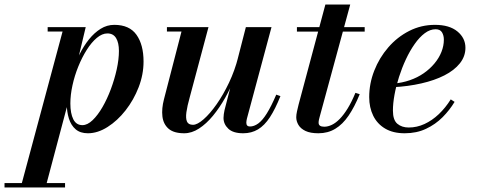

<svg xmlns="http://www.w3.org/2000/svg" viewBox="-128 -580 2110 850"><path d="M-36.5 250 149 -440.5H83V-460H251.5L210.5 -288L187 -205.5L182 -158.5L73.5 250ZM-108 250V230.5H160V250ZM237 -26Q259 -26 282 -48Q305 -70 325.8 -106Q346.5 -142 362.8 -185.5Q379 -229 388.8 -273.2Q398.5 -317.5 398.5 -354.5Q398.5 -390.5 386 -411.2Q373.5 -432 347.5 -432Q324 -432 300.5 -412.2Q277 -392.5 256 -359.2Q235 -326 218.5 -285.2Q202 -244.5 192.8 -202Q183.5 -159.5 183.5 -122Q183.5 -78 196.5 -52Q209.5 -26 237 -26ZM261 10Q227.5 10 207 -7.5Q186.5 -25 177 -55.2Q167.5 -85.5 167.5 -123Q167.5 -152 174.2 -188.5Q181 -225 193.5 -264Q206 -303 224.2 -339.8Q242.5 -376.5 266 -405.8Q289.5 -435 317.5 -452.5Q345.5 -470 378 -470Q445 -470 476.2 -426Q507.5 -382 507.5 -307.5Q507.5 -250 485.8 -193.8Q464 -137.5 428 -91.5Q392 -45.5 348.2 -17.8Q304.5 10 261 10Z M687.5 10Q641.5 10 618.2 -10.2Q595 -30.5 591 -64.8Q587 -99 598 -141L675.5 -440.5H611V-460H795L712 -149.5Q701 -110.5 697.2 -83.2Q693.5 -56 699.8 -41.8Q706 -27.5 726.5 -27.5Q745.5 -27.5 773.5 -52Q801.5 -76.5 831 -118.5Q860.5 -160.5 886 -214.2Q911.5 -268 926.5 -327H941.5Q931 -284 912.2 -237.5Q893.5 -191 868.8 -147Q844 -103 814.8 -67.5Q785.5 -32 753.2 -11Q721 10 687.5 10ZM948.5 10Q904 10 882.8 -10.2Q861.5 -30.5 861.5 -58Q861.5 -65 862.8 -74.8Q864 -84.5 866 -92.5L960.5 -460H1074L965 -54.5Q964 -50 963.2 -45.2Q962.5 -40.5 962.5 -37Q962.5 -20 978.5 -20Q997 -20 1015.5 -33.5Q1034 -47 1053.2 -77.8Q1072.5 -108.5 1095 -161L1113.5 -154.5Q1090.5 -97 1066.8 -60.8Q1043 -24.5 1014.2 -7.2Q985.5 10 948.5 10Z M1281.5 10Q1246 10 1224.5 -0.2Q1203 -10.5 1193.2 -27Q1183.5 -43.5 1183.5 -61Q1183.5 -71.5 1186.8 -87Q1190 -102.5 1194 -117.5L1312.5 -560H1422.5L1287 -62Q1285.5 -56.5 1284 -50Q1282.5 -43.5 1282.5 -36.5Q1282.5 -19 1307.5 -19Q1324 -19 1341.5 -27.5Q1359 -36 1376.5 -54Q1394 -72 1411.5 -100.5Q1429 -129 1445.5 -169L1464.5 -163Q1441.5 -106.5 1415.2 -68Q1389 -29.5 1356.2 -9.8Q1323.5 10 1281.5 10ZM1186.5 -440V-460H1486.5V-440Z M1663.5 10Q1612 10 1577 -10.8Q1542 -31.5 1524.2 -67.8Q1506.5 -104 1506.5 -150Q1506.5 -210 1528.8 -267Q1551 -324 1590.8 -370Q1630.5 -416 1683.5 -443Q1736.5 -470 1797.5 -470Q1861.5 -470 1897 -440.8Q1932.5 -411.5 1932.5 -368.5Q1932.5 -330.5 1907.8 -299.5Q1883 -268.5 1839.2 -246.2Q1795.5 -224 1737.5 -210.8Q1679.5 -197.5 1613.5 -194V-210Q1652 -213 1686 -224.8Q1720 -236.5 1747.5 -255.5Q1775 -274.5 1795.2 -298.8Q1815.5 -323 1826.2 -350Q1837 -377 1837 -404.5Q1837 -423 1828.8 -436.8Q1820.5 -450.5 1800.5 -450.5Q1776 -450.5 1752.5 -433Q1729 -415.5 1707.8 -385.2Q1686.5 -355 1669 -317.5Q1651.5 -280 1638.5 -239.5Q1625.5 -199 1618.5 -160.5Q1611.5 -122 1611.5 -90.5Q1611.5 -48.5 1631.2 -32Q1651 -15.5 1681.5 -15.5Q1717.5 -15.5 1751.2 -31Q1785 -46.5 1814.5 -74.5Q1844 -102.5 1867.5 -140L1884.5 -129Q1863 -93 1831.5 -61.2Q1800 -29.5 1758.2 -9.8Q1716.5 10 1663.5 10Z"/></svg>

Font: Bodoni Moda 11pt SemiBold
Style: Italic
Weight: 600
Italic angle: -13°
Designer: Owen Earl
Foundry: indestructible type
Version: Version 2.004